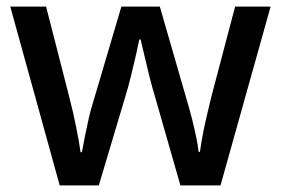

<svg xmlns="http://www.w3.org/2000/svg" viewBox="-20 -560 847 579"><path d="M447 -270Q439 -296 430.5 -330Q422 -364 415 -394.5Q408 -425 404 -441H400Q397 -425 390 -394Q383 -363 374.5 -329Q366 -295 358 -269L278 -1H160L11 -540H119L189 -267Q200 -225 209.5 -177.5Q219 -130 223 -101H227Q230 -118 235.5 -146Q241 -174 247.5 -202.5Q254 -231 260 -249L346 -540H462L546 -249Q552 -229 559 -201.5Q566 -174 571.5 -147.5Q577 -121 579 -102H583Q585 -118 590 -146Q595 -174 602.5 -206Q610 -238 617 -267L689 -540H796L645 -1H524Z"/></svg>

Font: Noto Sans Gurmukhi UI Medium
Style: Regular
Weight: 500
Designer: Jelle Bosma - Monotype Design Team
Foundry: Monotype Imaging Inc.
Version: Version 2.004; ttfautohint (v1.8.4.7-5d5b)